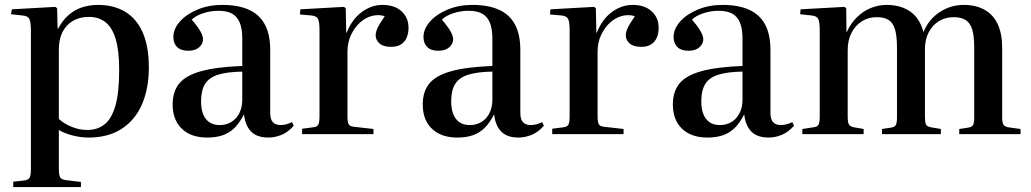

<svg xmlns="http://www.w3.org/2000/svg" viewBox="-20 -547 4206 783"><path d="M34 216V194L79 189Q94 187 100 178.5Q106 170 106 143V-422Q106 -459 99 -471Q92 -483 70 -484L25 -489L28 -509L206 -519L213 -513L215 -430H217Q235 -464 259.5 -485.5Q284 -507 314.5 -517Q345 -527 380 -527Q444 -527 490.5 -499Q537 -471 562 -414.5Q587 -358 587 -272Q587 -186 559 -121.5Q531 -57 476 -21.5Q421 14 341 14Q310 14 276.5 5.5Q243 -3 220 -17V142Q220 167 225.5 176.5Q231 186 252 188L310 195V216ZM336 -17Q377 -17 406 -39.5Q435 -62 450.5 -115.5Q466 -169 466 -262Q466 -341 451.5 -388.5Q437 -436 409.5 -457Q382 -478 343 -478Q305 -478 277.5 -462Q250 -446 235 -416.5Q220 -387 220 -345V-62Q239 -44 270.5 -30.5Q302 -17 336 -17Z M825 14Q759 14 721.5 -22Q684 -58 684 -121Q684 -173 710.5 -206Q737 -239 799.5 -256.5Q862 -274 968 -278V-390Q968 -430 957.5 -455Q947 -480 926 -491.5Q905 -503 870 -503Q839 -503 808.5 -493Q778 -483 762 -467Q780 -446 790 -431Q800 -416 804 -405.5Q808 -395 808 -387Q808 -368 792 -354Q776 -340 748 -340Q718 -340 702.5 -355Q687 -370 687 -396Q687 -429 713.5 -459Q740 -489 785.5 -508Q831 -527 886 -527Q951 -527 994.5 -507.5Q1038 -488 1060 -447.5Q1082 -407 1082 -342V-86Q1082 -60 1093 -48.5Q1104 -37 1124 -37Q1135 -37 1147 -40Q1159 -43 1171 -49L1178 -34Q1155 -8 1128 3Q1101 14 1075 14Q1028 14 1004 -10.5Q980 -35 975 -81Q958 -47 937 -26Q916 -5 888.5 4.5Q861 14 825 14ZM876 -37Q903 -37 924 -50Q945 -63 956.5 -86.5Q968 -110 968 -140V-255Q907 -254 870 -242.5Q833 -231 816.5 -205Q800 -179 800 -134Q800 -87 819.5 -62Q839 -37 876 -37Z M1212 0V-22L1258 -28Q1274 -30 1278.5 -39.5Q1283 -49 1283 -75V-423Q1283 -457 1277 -469.5Q1271 -482 1249 -484L1203 -488L1205 -509L1383 -519L1390 -513L1392 -414H1394Q1416 -469 1455.5 -498Q1495 -527 1540 -527Q1589 -527 1617.5 -501Q1646 -475 1646 -434Q1646 -411 1638.5 -393.5Q1631 -376 1615.5 -366Q1600 -356 1575 -356Q1543 -356 1527.5 -370Q1512 -384 1512 -403Q1512 -413 1516 -424Q1520 -435 1528 -448.5Q1536 -462 1549 -481Q1524 -489 1497 -482Q1470 -475 1448 -455Q1426 -435 1411.5 -404.5Q1397 -374 1397 -336V-74Q1397 -50 1401.5 -41Q1406 -32 1423 -30L1503 -21V0Z M1845 14Q1779 14 1741.5 -22Q1704 -58 1704 -121Q1704 -173 1730.5 -206Q1757 -239 1819.5 -256.5Q1882 -274 1988 -278V-390Q1988 -430 1977.5 -455Q1967 -480 1946 -491.5Q1925 -503 1890 -503Q1859 -503 1828.5 -493Q1798 -483 1782 -467Q1800 -446 1810 -431Q1820 -416 1824 -405.5Q1828 -395 1828 -387Q1828 -368 1812 -354Q1796 -340 1768 -340Q1738 -340 1722.5 -355Q1707 -370 1707 -396Q1707 -429 1733.5 -459Q1760 -489 1805.5 -508Q1851 -527 1906 -527Q1971 -527 2014.5 -507.5Q2058 -488 2080 -447.5Q2102 -407 2102 -342V-86Q2102 -60 2113 -48.5Q2124 -37 2144 -37Q2155 -37 2167 -40Q2179 -43 2191 -49L2198 -34Q2175 -8 2148 3Q2121 14 2095 14Q2048 14 2024 -10.5Q2000 -35 1995 -81Q1978 -47 1957 -26Q1936 -5 1908.5 4.5Q1881 14 1845 14ZM1896 -37Q1923 -37 1944 -50Q1965 -63 1976.5 -86.5Q1988 -110 1988 -140V-255Q1927 -254 1890 -242.5Q1853 -231 1836.5 -205Q1820 -179 1820 -134Q1820 -87 1839.5 -62Q1859 -37 1896 -37Z M2232 0V-22L2278 -28Q2294 -30 2298.5 -39.5Q2303 -49 2303 -75V-423Q2303 -457 2297 -469.5Q2291 -482 2269 -484L2223 -488L2225 -509L2403 -519L2410 -513L2412 -414H2414Q2436 -469 2475.5 -498Q2515 -527 2560 -527Q2609 -527 2637.5 -501Q2666 -475 2666 -434Q2666 -411 2658.5 -393.5Q2651 -376 2635.5 -366Q2620 -356 2595 -356Q2563 -356 2547.5 -370Q2532 -384 2532 -403Q2532 -413 2536 -424Q2540 -435 2548 -448.5Q2556 -462 2569 -481Q2544 -489 2517 -482Q2490 -475 2468 -455Q2446 -435 2431.5 -404.5Q2417 -374 2417 -336V-74Q2417 -50 2421.5 -41Q2426 -32 2443 -30L2523 -21V0Z M2865 14Q2799 14 2761.5 -22Q2724 -58 2724 -121Q2724 -173 2750.5 -206Q2777 -239 2839.5 -256.5Q2902 -274 3008 -278V-390Q3008 -430 2997.5 -455Q2987 -480 2966 -491.5Q2945 -503 2910 -503Q2879 -503 2848.5 -493Q2818 -483 2802 -467Q2820 -446 2830 -431Q2840 -416 2844 -405.5Q2848 -395 2848 -387Q2848 -368 2832 -354Q2816 -340 2788 -340Q2758 -340 2742.5 -355Q2727 -370 2727 -396Q2727 -429 2753.5 -459Q2780 -489 2825.5 -508Q2871 -527 2926 -527Q2991 -527 3034.5 -507.5Q3078 -488 3100 -447.5Q3122 -407 3122 -342V-86Q3122 -60 3133 -48.5Q3144 -37 3164 -37Q3175 -37 3187 -40Q3199 -43 3211 -49L3218 -34Q3195 -8 3168 3Q3141 14 3115 14Q3068 14 3044 -10.5Q3020 -35 3015 -81Q2998 -47 2977 -26Q2956 -5 2928.5 4.5Q2901 14 2865 14ZM2916 -37Q2943 -37 2964 -50Q2985 -63 2996.5 -86.5Q3008 -110 3008 -140V-255Q2947 -254 2910 -242.5Q2873 -231 2856.5 -205Q2840 -179 2840 -134Q2840 -87 2859.5 -62Q2879 -37 2916 -37Z M3252 0V-21L3298 -28Q3314 -30 3318.5 -39.5Q3323 -49 3323 -75V-423Q3323 -457 3317 -469.5Q3311 -482 3289 -484L3243 -489L3245 -509L3424 -519L3431 -513L3432 -416H3433Q3449 -451 3474 -476Q3499 -501 3530.5 -514Q3562 -527 3595 -527Q3653 -527 3692 -500Q3731 -473 3746 -416Q3767 -468 3812 -497.5Q3857 -527 3910 -527Q3960 -527 3995.5 -507Q4031 -487 4049 -448Q4067 -409 4067 -353V-68Q4067 -46 4073 -37.5Q4079 -29 4098 -27L4142 -21V0H3892V-21L3925 -26Q3942 -28 3947.5 -36Q3953 -44 3953 -68V-352Q3953 -399 3945 -426Q3937 -453 3918.5 -465Q3900 -477 3869 -477Q3836 -477 3809.5 -461Q3783 -445 3767.5 -415.5Q3752 -386 3752 -346V-71Q3752 -51 3755.5 -41Q3759 -31 3776 -28L3817 -21V0H3577V-21L3610 -26Q3627 -28 3632.5 -36Q3638 -44 3638 -68V-352Q3638 -400 3630 -427Q3622 -454 3604 -465.5Q3586 -477 3555 -477Q3521 -477 3494.5 -460Q3468 -443 3452.5 -413Q3437 -383 3437 -342V-71Q3437 -48 3442 -39.5Q3447 -31 3462 -28L3502 -21V0Z"/></svg>

Font: Literata 60pt Medium
Style: Regular
Weight: 500
Designer: Latin by Veronika Burian and Jose Scaglione. Greek by Irene Vlachou. Cyrillic by Vera Evstafieva.
Foundry: TypeTogether
Version: Version 3.103;gftools[0.9.29]